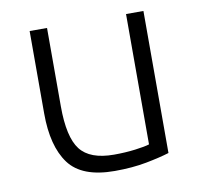

<svg xmlns="http://www.w3.org/2000/svg" viewBox="-65 -586 694 663"><g transform="rotate(-10 282.5 -254.5)"><path d="M286 9Q171 9 125.5 -52.5Q80 -114 80 -229V-518H141V-243Q141 -135 175 -91Q209 -47 293 -47Q333 -47 368 -51.5Q403 -56 418 -61V-518H479V-20Q447 -10 397.5 -0.5Q348 9 286 9Z"/></g></svg>

Font: Ubuntu Sans Light
Style: Regular
Weight: 300
Designer: Dalton Maag Ltd
Foundry: Dalton Maag Ltd
Version: Version 1.006; ttfautohint (v1.8.4.7-5d5b)